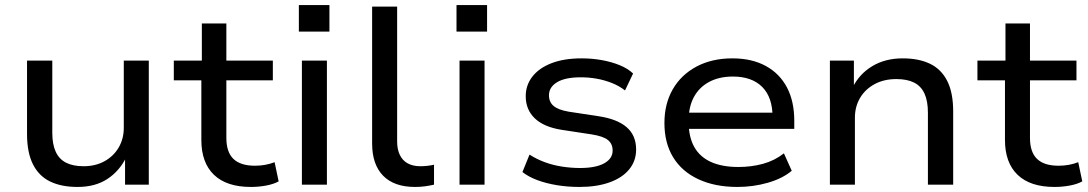

<svg xmlns="http://www.w3.org/2000/svg" viewBox="-20 -731 4306 760"><path d="M287 9Q223 9 178.5 -12.5Q134 -34 110.5 -80.5Q87 -127 87 -201V-491H187V-205Q187 -160 200.5 -130.5Q214 -101 241.5 -87Q269 -73 311 -73Q358 -73 394 -93Q430 -113 450 -147.5Q470 -182 470 -225V-491H569V0H475V-109H480Q453 -54 405 -22.5Q357 9 287 9Z M973 9Q877 9 827 -39Q777 -87 777 -177V-413H668V-491H779V-638H876V-491H1060V-413H876V-185Q876 -129 904 -102Q932 -75 989 -75Q1010 -75 1029.5 -78.5Q1049 -82 1067 -89L1083 -13Q1063 -2 1033.5 3.5Q1004 9 973 9Z M1163 -606V-711H1284V-606ZM1175 0V-491H1274V0Z M1623 9Q1540 9 1496.5 -35.5Q1453 -80 1453 -163V-705H1552V-171Q1552 -140 1562.5 -118Q1573 -96 1593.5 -84.5Q1614 -73 1644 -73Q1657 -73 1671 -74.5Q1685 -76 1698 -79V0Q1680 4 1662 6.5Q1644 9 1623 9Z M1787 -606V-711H1908V-606ZM1799 0V-491H1898V0Z M2274 9Q2227 9 2184.5 2Q2142 -5 2107 -18Q2072 -31 2048 -50L2076 -119Q2104 -101 2136.5 -89Q2169 -77 2205 -71.5Q2241 -66 2276 -66Q2338 -66 2371.5 -84.5Q2405 -103 2405 -135Q2405 -162 2386 -177Q2367 -192 2322 -199L2204 -217Q2133 -228 2097 -262.5Q2061 -297 2061 -350Q2061 -394 2087.5 -428Q2114 -462 2163.5 -481Q2213 -500 2282 -500Q2324 -500 2362.5 -493Q2401 -486 2433 -473Q2465 -460 2486 -440L2454 -373Q2431 -391 2402 -402.5Q2373 -414 2342 -419.5Q2311 -425 2279 -425Q2217 -425 2185 -405.5Q2153 -386 2153 -354Q2153 -327 2171.5 -311.5Q2190 -296 2231 -289L2349 -271Q2423 -260 2460.5 -227.5Q2498 -195 2498 -139Q2498 -94 2470.5 -60.5Q2443 -27 2392.5 -9Q2342 9 2274 9Z M2899 9Q2810 9 2744.5 -21.5Q2679 -52 2644.5 -108.5Q2610 -165 2610 -244Q2610 -320 2643 -377.5Q2676 -435 2737 -467.5Q2798 -500 2879 -500Q2956 -500 3011 -470Q3066 -440 3095 -385Q3124 -330 3124 -253V-221H2685V-285H3058L3038 -268Q3038 -346 2997 -387Q2956 -428 2881 -428Q2827 -428 2787.5 -407Q2748 -386 2727 -347.5Q2706 -309 2706 -256V-247Q2706 -189 2728 -149.5Q2750 -110 2794 -90Q2838 -70 2903 -70Q2954 -70 3000 -82.5Q3046 -95 3083 -124L3114 -55Q3077 -24 3019 -7.5Q2961 9 2899 9Z M3265 0V-491H3360V-383H3354Q3381 -438 3432.5 -469Q3484 -500 3553 -500Q3617 -500 3661.5 -478.5Q3706 -457 3729.5 -410.5Q3753 -364 3753 -290V0H3653V-285Q3653 -331 3639.5 -360.5Q3626 -390 3598.5 -404Q3571 -418 3528 -418Q3479 -418 3442 -398Q3405 -378 3384.5 -343.5Q3364 -309 3364 -265V0Z M4154 9Q4058 9 4008 -39Q3958 -87 3958 -177V-413H3849V-491H3960V-638H4057V-491H4241V-413H4057V-185Q4057 -129 4085 -102Q4113 -75 4170 -75Q4191 -75 4210.5 -78.5Q4230 -82 4248 -89L4264 -13Q4244 -2 4214.5 3.5Q4185 9 4154 9Z"/></svg>

Font: Nunito Sans 10pt SemiExpanded Medium
Style: Regular
Weight: 500
Width: 6
Designer: Vernon Adams
Foundry: Vernon Adams
Version: Version 3.101;gftools[0.9.27]